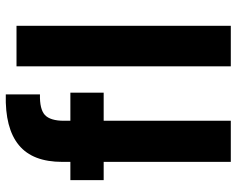

<svg xmlns="http://www.w3.org/2000/svg" viewBox="-97 -720 817 663"><g transform="rotate(-90 311.5 -388.5)"><path d="M323 -554C323 -554 226 -554 226 -554C226 -554 226 -577 226 -577C226 -577 226 -577 226 -577C226 -608 233 -630 246 -642C259 -654 283 -660 317 -659C317 -659 317 -777 317 -777C317 -777 317 -777 317 -777C239 -779 181 -764 142 -732C103 -700 84 -650 84 -582C84 -582 84 -554 84 -554C84 -554 21 -554 21 -554C21 -554 21 -439 21 -439C21 -439 84 -439 84 -439C84 -439 84 0 84 0C84 0 226 0 226 0C226 0 226 -439 226 -439C226 -439 323 -439 323 -439C323 -439 323 -554 323 -554ZM414 -740C414 -740 414 0 414 0C414 0 554 0 554 0C554 0 554 -740 554 -740C554 -740 414 -740 414 -740Z"/></g></svg>

Font: Girnar Poppins
Style: SemiBold
Weight: 500
Designer: Ninad Kale (Devanagari), Jonny Pinhorn (Latin)
Foundry: Indian Type Foundry
Version: ""